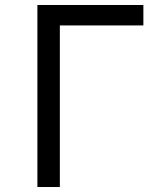

<svg xmlns="http://www.w3.org/2000/svg" viewBox="-20 -750 640 770"><path d="M130 0V-730H555V-648H220V0Z"/></svg>

Font: JetBrains Mono NL
Style: Regular
Weight: 400
Monospace: yes
Designer: Philipp Nurullin, Konstantin Bulenkov
Foundry: JetBrains
Version: Version 2.305; ttfautohint (v1.8.4.7-5d5b)